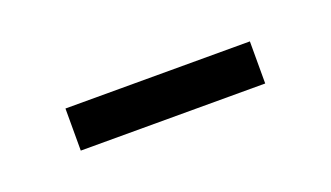

<svg xmlns="http://www.w3.org/2000/svg" viewBox="-25 -440 310 180"><g transform="rotate(-20 130.0 -350.0)"><path d="M38 -329V-371H222V-329Z"/></g></svg>

Font: TypoPRO Bebas Neue
Style: Regular
Weight: 400
Designer: Ryoichi Tsunekawa
Foundry: Ryoichi Tsunekawa
Version: Version 001.003